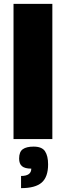

<svg xmlns="http://www.w3.org/2000/svg" viewBox="-20 -720 341 994"><path d="M50 0V-700H251V0ZM154 39Q197 39 213 63Q229 87 229 131Q229 196 196 225Q163 254 89 254V191Q142 191 142 153Q109 153 94 140.5Q79 128 79 101Q79 66 98 52.5Q117 39 154 39Z"/></svg>

Font: Fivo Sans Black
Style: Regular
Weight: 900
Designer: Alexander Slobzheninov
Foundry: Alexander Slobzheninov
Version: 1.0